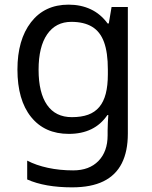

<svg xmlns="http://www.w3.org/2000/svg" viewBox="-20 -566 655 826"><path d="M275 -546Q328 -546 370.5 -526Q413 -506 443 -465H448L460 -536H530V9Q530 85 504 136.5Q478 188 425 214Q372 240 290 240Q232 240 183.5 231.5Q135 223 97 206V125Q135 145 186 156Q237 167 295 167Q364 167 403.5 126.5Q443 86 443 16V-5Q443 -17 444 -39.5Q445 -62 446 -71H442Q414 -30 372.5 -10Q331 10 276 10Q172 10 113.5 -63Q55 -136 55 -267Q55 -395 113.5 -470.5Q172 -546 275 -546ZM287 -472Q220 -472 183 -418.5Q146 -365 146 -266Q146 -167 182.5 -114.5Q219 -62 289 -62Q330 -62 359 -72.5Q388 -83 407 -105.5Q426 -128 435 -163Q444 -198 444 -246V-267Q444 -340 427.5 -385Q411 -430 376 -451Q341 -472 287 -472Z"/></svg>

Font: hexlsinhala05
Style: Book
Weight: 400
Designer: Jelle Bosma - Monotype Design Team
Foundry: Monotype Imaging Inc.
Version: Version 2.003